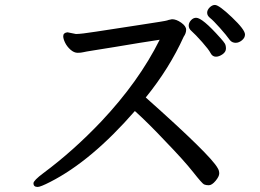

<svg xmlns="http://www.w3.org/2000/svg" viewBox="-20 -741 1040 768"><path d="M130.9 6.8Q113.8 6.8 113.8 -7.8Q113.8 -19 153.8 -48.8Q272.9 -137.2 384.8 -254.9Q535.6 -415 618.7 -582Q589.8 -578.1 538.8 -569.6Q487.8 -561 438.7 -553Q389.6 -544.9 355.2 -539.6Q320.8 -534.2 312.3 -532Q303.7 -529.8 290.5 -529.8Q275.9 -529.8 261.7 -542.5Q247.6 -555.2 240.2 -570.6Q232.9 -585.9 232.9 -596.2Q232.9 -609.9 250 -611.8L283.7 -605Q304.7 -605 364.7 -614.5Q424.8 -624 534.7 -640.6Q644.5 -657.2 648.2 -659.2Q651.9 -661.1 668 -664.1Q685.5 -664.1 705.1 -650.1Q724.6 -636.2 724.6 -622.1Q724.6 -607.9 714.8 -594.2Q657.7 -467.8 563 -351.1Q822.8 -120.1 850.6 -68.8Q856.9 -59.1 856.9 -47.1Q856.9 -35.2 842.3 -17.6Q827.6 0 814.9 0Q803.7 0 796.1 -3.4Q788.6 -6.8 752.2 -53Q715.8 -99.1 641.6 -175.8Q572.8 -249 519.5 -296.9Q345.7 -97.2 180.7 -13.2Q141.6 6.8 130.9 6.8ZM843.8 -514.2Q829.6 -514.2 822.3 -528.6Q814.9 -543 788.8 -572.5Q762.7 -602.1 742.7 -620.1Q734.9 -627.9 734.9 -638.9Q734.9 -649.9 743.9 -659.9Q752.9 -669.9 764.6 -669.9Q789.6 -669.9 860.8 -589.8Q875 -574.2 879.4 -566.7Q883.8 -559.1 883.8 -546.9Q883.8 -533.2 869.9 -523.7Q856 -514.2 843.8 -514.2ZM922.9 -569.8Q908.7 -569.8 899.9 -580.1Q885.7 -600.1 859.4 -629.6Q833 -659.2 820.8 -668.7Q808.6 -678.2 808.6 -689.9Q808.6 -701.2 818.6 -711.2Q828.6 -721.2 839.8 -721.2Q856 -721.2 908 -671.6Q960 -622.1 960 -603Q960 -589.8 947.8 -579.8Q935.5 -569.8 922.9 -569.8Z"/></svg>

Font: LXGW WenKai GB Screen
Style: Regular
Weight: 400
Designer: LXGW / Fontworks Inc.
Foundry: LXGW / Fontworks Inc.
Version: Version 1.321;February 19, 2024;FontCreator 14.0.0.2901 64-b